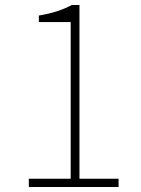

<svg xmlns="http://www.w3.org/2000/svg" viewBox="-20 -746 561 766"><path d="M95 0V-33H262V-658H135V-684Q177 -691 210 -702Q243 -713 266 -726H297V-33H453V0Z"/></svg>

Font: Noto Sans JP
Style: Regular
Weight: 100
Designer: Ryoko NISHIZUKA 西塚涼子 (kana, bopomofo & ideographs); Paul D. Hunt (Latin, Greek & Cyrillic); Sandoll Communications 산돌커뮤니
Foundry: Adobe
Version: Version 2.004;hotconv 1.0.118;makeotfexe 2.5.65603